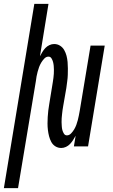

<svg xmlns="http://www.w3.org/2000/svg" viewBox="-61 -755 581 990"><path d="M-41 215 116 -735H189L145 -465Q151 -476 157.5 -487Q164 -498 173 -507.5Q182 -517 194 -522.5Q206 -528 218 -528Q235 -528 248.5 -519.5Q262 -511 270 -497Q278 -483 282 -467.5Q286 -452 287.5 -435.5Q289 -419 289 -402Q289 -385 288.5 -368.5Q288 -352 285.5 -335Q283 -318 281 -301L265 -209Q263 -198 261.5 -187.5Q260 -177 259 -166.5Q258 -156 257 -145.5Q256 -135 256.5 -125Q257 -115 257.5 -104.5Q258 -94 260.5 -84.5Q263 -75 268.5 -66Q274 -57 284 -57Q296 -57 305.5 -67Q315 -77 321.5 -88Q328 -99 332.5 -111Q337 -123 340 -135Q343 -147 345.5 -159Q348 -171 350 -183L406 -520H479L393 0H320L329 -55Q323 -44 316 -33Q309 -22 300 -12.5Q291 -3 279 2.5Q267 8 255 8Q238 8 224.5 -0.5Q211 -9 203.5 -23Q196 -37 192 -52.5Q188 -68 186 -84.5Q184 -101 184 -118Q184 -135 185 -151.5Q186 -168 188 -185Q190 -202 193 -219L208 -311Q210 -322 211.5 -332.5Q213 -343 214.5 -353.5Q216 -364 216.5 -374.5Q217 -385 217 -395Q217 -405 216 -415.5Q215 -426 212.5 -435.5Q210 -445 204.5 -454Q199 -463 189 -463Q177 -463 167.5 -453Q158 -443 151.5 -432Q145 -421 140.5 -409Q136 -397 133 -385Q130 -373 127.5 -361Q125 -349 124 -337L32 215Z"/></svg>

Font: Iosevka Term Curly
Style: Italic
Weight: 400
Italic angle: -9°
Designer: Belleve Invis
Foundry: Belleve Invis
Version: Version 32.3.0